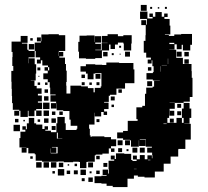

<svg xmlns="http://www.w3.org/2000/svg" viewBox="-20 -721 845 780"><path d="M498 39H438V34H413V25H392V23H364V-5H392V-7H413V-10H397V-32H419V-16H422V-34H421V-68H444V-73H430V-89H446V-75H451V-98H485V-96H513V-71H518V-67H535V-73H520V-89H536V-74H548V-91H568V-74H579V-90H597V-78H599V-91H598V-101H578V-121H597V-125H572V-155V-156H548V-154H571V-128H545V-151H544V-125H512V-151H508V-131H488V-151H508V-153H480V-159H456V-183H480V-189H499V-230H539V-237H534V-285H558V-291H569V-302V-340H574V-365H600V-369H606V-393H629V-394H601V-428H604V-452H599V-476H596V-463H580V-479H593V-487H574V-507H564V-555H571V-578H596V-583H640V-579H666V-575H688V-581H716V-583H760V-539H753V-516H723V-539H718V-521H698V-541H689V-520H668V-519H696V-486H723V-461H758V-432H759V-405H762V-375V-327H751V-308H726V-303H690V-279H669V-271H688V-251H668V-270H667V-242H660V-222H687H697V-242H719V-222H726V-242H719V-280H726V-303H750V-280H757V-242H750V-219H729V-218H755V-188V-154H733V-116H705V-114H704V-85H673V-56H645V-24H609V0H567V-3H540V-8H524V5H498ZM88 -101H68V-121H87V-122H59V-160H63V-186H83V-194H71V-208H85V-196H89V-220H127V-215H152V-197H161V-208H175V-194H164V-190H187V-184H209V-220H213V-246H243V-220H247V-193H266H291V-198H294V-210H267V-235H262V-270H237V-273H210V-301H209V-280H187V-302H208V-308H185V-334H206V-337H184V-365H206H182V-387H174V-399H156V-423H174V-434H161V-448H175V-455H152V-476H146V-463H130V-479H143V-488H125V-514H121V-488H96V-484H121V-460H127V-422H125V-394H105V-393H120V-372H129V-362H149V-340H134V-333H150V-309H134V-304H151V-278H127V-272H149V-250H127V-272H120V-249H96V-271H93V-246H63V-271H58V-275H32V-302H29V-331H28V-360H27V-389H26V-433H34V-453H30V-489H31V-510H27V-552H64V-575H92V-547H69V-544H91V-519H96V-514H121V-548H146V-553H148V-581H177V-582H219V-578H245V-544V-514H219V-510H218V-494H219V-510H237V-492H221V-487H244V-461H248V-434H251V-388H249V-373H250V-341H266V-373H310V-370H337V-363H360V-346H365V-364H389V-370H392V-395V-424H367V-422H360V-399H336V-422H329V-430H307V-452H329V-460H367V-458H395V-457H412V-467H464V-465H474H522V-439H526V-383H488V-361H453V-336H427V-332H422V-307H403V-304H421V-278H403V-268H415V-254H401V-266H391V-248H365V-263H364V-245V-215H342V-198H345V-171H348V-165H352V-167H404V-164H431V-155H452V-127H431V-118H445V-104H431V-118H422V-97H396V-93H369V-90H365V-64H336V-63H331V-38H305V-63H300V-64H277V-62H239V-65H215V-64H185H151V-93V-68H125V-94H150H121V-116V-98H95V-120H88ZM367 -482H329V-484H301V-511H298V-551H303V-576H332V-577H364V-550H365V-574H391V-548H367V-543H390V-519H367V-517H393V-546H417V-547H394V-575H417V-582H459V-574H481V-578H515V-544H513V-516H483V-544H481V-548H459V-540H423V-516H394V-485H367ZM146 -553H130V-569H146ZM113 -556H103V-566H113ZM668 -542H688V-547H668ZM119 -520H97V-542H119ZM447 -522H429V-540H447ZM472 -527H464V-535H472ZM718 -491H698V-511H718ZM508 -491H488V-511H508ZM747 -492H729V-510H747ZM417 -492H399V-510H417ZM442 -497H434V-505H442ZM470 -499H466V-503H470ZM95 -464V-483H94V-464ZM663 -461V-483H662V-461ZM693 -461V-483V-461ZM747 -462H729V-480H747ZM637 -456H658V-457H637ZM633 -430V-452H632V-430ZM595 -434H581V-448H595ZM180 -435V-448H175V-435ZM144 -435H132V-447H144ZM601 -398H575V-424H601ZM388 -401H368V-421H388ZM325 -404H311V-418H325ZM140 -409H136V-413H140ZM598 -371H578V-391H598ZM384 -375H372V-387H384ZM324 -375H312V-387H324ZM173 -376H163V-386H173ZM143 -376H133V-386H143ZM353 -376H343V-386H353ZM475 -344H461V-358H475ZM175 -344H161V-358H175ZM177 -312H159V-330H177ZM446 -313H430V-329H446ZM669 -303H690V-304H669ZM181 -278H155V-304H181ZM716 -283H700V-299H716ZM443 -286H433V-296H443ZM179 -250H157V-272H179ZM58 -251H38V-271H58ZM716 -253H700V-269H716ZM205 -254H191V-268H205ZM235 -254H221V-268H235ZM119 -220H97V-242H119ZM207 -222H189V-240H207ZM177 -222H159V-240H177ZM686 -223H670V-239H686ZM55 -224H41V-238H55ZM384 -225H372V-237H384ZM143 -226H133V-236H143ZM81 -228H75V-234H81ZM644 -217H657V-219H644ZM61 -188H35V-214H61ZM206 -193H190V-209H206ZM215 -158V-182H211V-158ZM215 -157H233V-158H215ZM478 -131H458V-151H478ZM215 -125H230H215ZM209 -100H187V-118H186V-98H214V-124H191V-122H209ZM568 -101H548V-121H568ZM538 -101H518V-121H538ZM476 -103H460V-119H476ZM502 -107H494V-115H502ZM215 -97H230H215ZM385 -74H371V-88H385ZM113 -76H103V-86H113ZM581 -70H591V-72H581ZM179 -40H157V-62H179ZM149 -40H127V-62H149ZM209 -40H187V-62H209ZM358 -41H338V-61H358ZM237 -42H219V-60H237ZM416 -43H400V-59H416ZM293 -46H283V-56H293ZM261 -48H255V-54H261ZM524 -34H535V-35H524ZM241 -8H215V-34H241ZM329 -10H307V-32H329ZM296 -13H280V-29H296ZM385 -14H371V-28H385ZM265 -14H251V-28H265ZM203 -16H193V-26H203ZM352 -17H344V-25H352ZM357 18H339V0H357ZM324 15H312V3H324ZM576 -677H552V-701H576ZM658 -685H650V-693H658ZM598 -685H590V-693H598ZM627 -686H621V-692H627ZM650 -573H598V-577H572V-619H554V-639H574V-621H577V-644H549V-674H579V-646H600V-652H587V-666H601V-653H611V-672H637V-653H647V-666H661V-652H648V-644H669V-617H672V-581H650Z"/></svg>

Font: Rubik Storm
Style: Regular
Weight: 400
Designer: Hubert and Fischer, NaN
Foundry: Hubert and Fischer, NaN
Version: Version 2.201